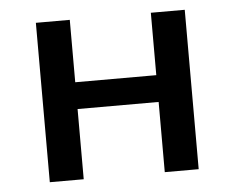

<svg xmlns="http://www.w3.org/2000/svg" viewBox="-41 -517 689 564"><g transform="rotate(-5 303.5 -235.0)"><path d="M423 0V-470H523V0ZM84 0V-470H184V0ZM117 -207V-286H490V-207Z"/></g></svg>

Font: Ysabeau SC SemiBold
Style: Regular
Weight: 600
Designer: Christian Thalmann (Catharsis Fonts)
Version: Version 2.001;gftools[0.9.30]; featfreeze: smcp